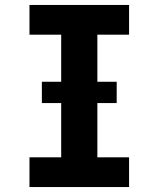

<svg xmlns="http://www.w3.org/2000/svg" viewBox="-20 -755 640 775"><path d="M99 0V-120H227V-615H99V-735H501V-615H373V-120H501V0ZM149 -339V-425H451V-339Z"/></svg>

Font: Iosevka SS04 Heavy Extended
Style: Regular
Weight: 900
Width: 7
Monospace: yes
Designer: Belleve Invis
Foundry: Belleve Invis
Version: Version 19.0.0; ttfautohint (v1.8.4)